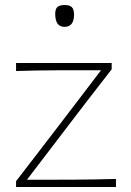

<svg xmlns="http://www.w3.org/2000/svg" viewBox="-20 -745 522 765"><path d="M44 0V-23Q90.5 -84 135.2 -141.5Q180 -199 218.5 -250L382.5 -465H284Q254.5 -465 213.8 -465Q173 -465 128.5 -464.2Q84 -463.5 44 -462V-494H425V-469Q404 -442 375.8 -405.5Q347.5 -369 317.2 -329.8Q287 -290.5 260 -255L87.5 -29H208Q238 -29 278.5 -29.2Q319 -29.5 362 -30.2Q405 -31 442 -32V0ZM237 -638Q200 -638 200 -690Q200 -709.5 209 -717.2Q218 -725 238 -725Q257.5 -725 266.2 -716.5Q275 -708 275 -687Q275 -638 237 -638Z"/></svg>

Font: Commissioner Flair Thin
Style: Regular
Weight: 100
Designer: Kostas Bartsokas
Foundry: Kostas Bartsokas
Version: Version 1.000; ttfautohint (v1.8.3)